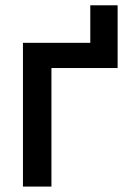

<svg xmlns="http://www.w3.org/2000/svg" viewBox="-20 -687 475 707"><path d="M312.5 -529.3V-667.5H413.1V-529.3ZM413.1 -529.3V-436.5H169.4V0H64.5V-529.3Z"/></svg>

Font: Inter 24pt Medium
Style: Regular
Weight: 500
Designer: Rasmus Andersson
Foundry: rsms
Version: Version 4.001;git-66647c0bb